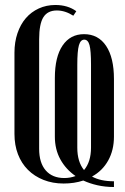

<svg xmlns="http://www.w3.org/2000/svg" viewBox="-20 -728 502 770"><path d="M137 -131Q137 -75 163.5 -44.5Q190 -14 238 -14Q261 -14 283 -22Q244 -49 222 -89Q200 -129 200 -180V-415Q200 -500 231 -545.5Q262 -591 317 -591Q374 -591 405.5 -544Q437 -497 437 -411V-180Q437 -126 414 -84.5Q391 -43 349 -20Q383 -1 437 -1V22Q402 22 371 15Q340 8 314 -4Q278 8 235 8Q191 8 154.5 -6.5Q118 -21 92 -47Q66 -73 52 -109.5Q38 -146 38 -191V-517Q38 -559 50 -594.5Q62 -630 83.5 -655Q105 -680 135.5 -694Q166 -708 202 -708Q252 -708 286 -683L274 -665Q241 -686 208 -686Q171 -686 154 -659Q137 -632 137 -570ZM317 -46Q345 -79 345 -136V-469Q345 -525 339 -547Q333 -569 318 -569Q303 -569 296.5 -546.5Q290 -524 290 -468V-136Q290 -79 317 -46Z"/></svg>

Font: Moniqa Narrow Heading
Style: Bold
Weight: 700
Width: 4
Designer: Rajesh Rajput
Foundry: Rajesh Rajput
Version: Version 1.000